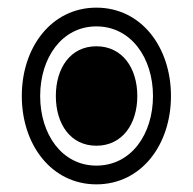

<svg xmlns="http://www.w3.org/2000/svg" viewBox="-20 -512 505 502"><path d="M232 -30C350 -30 427 -134 427 -261C427 -388 350 -492 232 -492C115 -492 37 -389 37 -261C37 -133 115 -30 232 -30ZM232 -79C142 -79 85 -161 85 -261C85 -361 142 -443 232 -443C323 -443 380 -360 380 -261C380 -161 323 -79 232 -79ZM232 -131C300 -131 339 -188 339 -261C339 -334 300 -391 232 -391C164 -391 126 -334 126 -261C126 -188 164 -131 232 -131Z"/></svg>

Font: Noto Sans Lao Looped Condensed ExtraBold
Style: Regular
Weight: 800
Width: 3
Designer: Mark Frömberg, Ben Mitchell
Foundry: The Fontpad Ltd
Version: Version 1.002